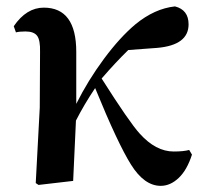

<svg xmlns="http://www.w3.org/2000/svg" viewBox="-20 -571 649 606"><path d="M577.1 -97.7 585.9 -83Q570.3 -34.2 543.9 -9.3Q517.6 15.6 487.3 15.6Q435.5 15.6 393.6 -51.3Q351.6 -118.2 280.3 -293Q246.1 -242.2 219.7 -190.4Q213.9 -72.3 210.9 0L101.6 12.7L92.8 6.8L105.5 -231.4L106.4 -407.2Q107.4 -444.3 97.2 -458Q86.9 -471.7 60.5 -471.7Q41 -471.7 30.3 -468.8L23.4 -488.3Q63.5 -546.9 118.2 -546.9Q220.7 -546.9 220.7 -407.2V-243.2Q257.8 -317.4 308.1 -385.3Q358.4 -453.1 407.2 -494.1Q467.8 -543.9 532.2 -550.8Q575.2 -540 575.2 -494.1Q575.2 -428.7 476.6 -419.9L384.8 -413.1Q344.7 -374 300.8 -323.2Q388.7 -184.6 420.9 -149.4Q471.7 -92.8 528.3 -92.8Q559.6 -92.8 577.1 -97.7Z"/></svg>

Font: GenRyuMin TW TTF Bold
Style: Regular
Weight: 700
Version: Version 1.300